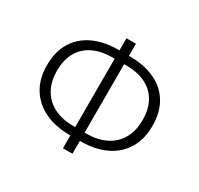

<svg xmlns="http://www.w3.org/2000/svg" viewBox="-158 -925 1181 1140"><g transform="rotate(30 432.5 -355.0)"><path d="M400 22V-83L419 -66H394Q297 -66 224.5 -100.5Q152 -135 111.5 -200.5Q71 -266 71 -358Q71 -451 110.5 -516Q150 -581 222.5 -615Q295 -649 394 -649H419L400 -632V-732H465V-632L447 -649H471Q571 -649 643.5 -615Q716 -581 755 -516Q794 -451 794 -358Q794 -266 754 -200.5Q714 -135 641.5 -100.5Q569 -66 471 -66H447L465 -83V22ZM400 -105V-611L418 -592H384Q312 -592 256.5 -566.5Q201 -541 170 -489Q139 -437 139 -358Q139 -301 157 -257Q175 -213 208 -183Q241 -153 286 -138Q331 -123 384 -123H418ZM465 -105 448 -123H482Q535 -123 579.5 -138Q624 -153 657 -183Q690 -213 708 -257Q726 -301 726 -358Q726 -436 695 -488.5Q664 -541 609 -566.5Q554 -592 482 -592H448L465 -611Z"/></g></svg>

Font: Nunito Sans 10pt Light
Style: Regular
Weight: 300
Designer: Vernon Adams
Foundry: Vernon Adams
Version: Version 3.101;gftools[0.9.27]